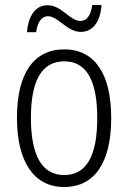

<svg xmlns="http://www.w3.org/2000/svg" viewBox="-20 -833 514 770"><path d="M88 -704H125C131 -748 149 -768 172 -768C213 -768 249 -705 304 -705C349 -705 383 -742 387 -813H350C344 -771 328 -749 303 -749C260 -749 227 -812 171 -812C122 -812 94 -770 88 -704ZM426 -360C426 -532 363 -635 238 -635C113 -635 48 -536 48 -360C48 -186 115 -83 237 -83C363 -83 426 -186 426 -360ZM104 -360C104 -506 145 -587 238 -587C332 -587 370 -501 370 -360C370 -211 329 -131 237 -131C146 -131 104 -214 104 -360Z"/></svg>

Font: Noto Sans Telugu UI Condensed Light
Style: Regular
Weight: 300
Width: 3
Designer: Jelle Bosma - Monotype Design Team
Foundry: Monotype Imaging Inc.
Version: Version 2.005